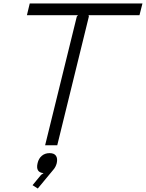

<svg xmlns="http://www.w3.org/2000/svg" viewBox="-20 -830 834 1097"><path d="M304.2 102.1Q298.3 124.5 285.2 139.2L195.8 247.1L166 228L214.8 168.9L229 159.2Q182.1 155.3 194.8 102.1Q200.7 75.7 218.8 60.3Q236.8 44.9 263.2 44.9Q289.6 44.9 299.8 60.1Q310.1 75.2 304.2 102.1ZM793.9 -810.1 776.9 -743.2H485.8L487.8 -735.8L307.1 0H237.8L418.9 -735.8L425.8 -743.2H133.8L149.9 -810.1Z"/></svg>

Font: Sinkin Sans 300 Light Italic
Style: Regular
Weight: 300
Italic angle: -112°
Designer: Keith Bates
Foundry: K-Type
Version: Sinkin Sans (version 1.0)  by Keith Bates   •   © 2014   www